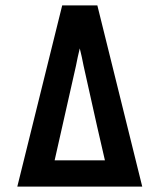

<svg xmlns="http://www.w3.org/2000/svg" viewBox="-20 -690 590 710"><path d="M44 0 210 -670H340L506 0ZM182 -97H368L339 -223L289 -447Q286 -463 282.5 -479Q279 -495 275 -511Q271 -495 267.5 -479Q264 -463 261 -447Z"/></svg>

Font: Lode
Style: Bold
Weight: 700
Monospace: yes
Designer: Belleve Invis
Foundry: Belleve Invis
Version: Version 29.2.0; ttfautohint (v1.8.3)